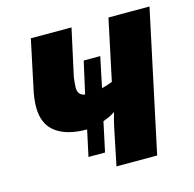

<svg xmlns="http://www.w3.org/2000/svg" viewBox="-87 -641 734 728"><g transform="rotate(-15 280.5 -276.5)"><path d="M283.2 0 312 -140.1Q315.9 -158.2 319.1 -171.6Q322.3 -185.1 327.1 -200.2H325.2Q315.4 -193.4 303.7 -188Q292 -182.6 279.8 -178.2L254.9 -62H189.9L211.9 -164.1Q133.3 -164.1 90.1 -196.3Q46.9 -228.5 46.9 -294.9Q46.9 -329.6 57.1 -373L95.2 -553.2H254.9L214.8 -370.1Q213.4 -360.8 212.2 -347.9Q210.9 -335 210.9 -328.1Q210.9 -298.3 238.8 -293.9L267.1 -419.9H332L307.1 -300.8Q318.4 -303.2 328.9 -306.9Q339.4 -310.5 349.1 -314L399.9 -553.2H561L442.9 0Z"/></g></svg>

Font: Open Sans Condensed ExtraBold
Style: Italic
Weight: 800
Width: 3
Italic angle: -12°
Designer: Monotype Design Team
Foundry: Monotype Imaging Inc.
Version: Version 3.003; ttfautohint (v1.8.4)